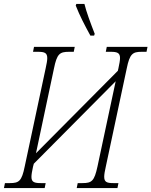

<svg xmlns="http://www.w3.org/2000/svg" viewBox="-42 -951 766 971"><path d="M415 -771H434L437 -780C417 -831 394 -893 385 -931H344L341 -923C362 -870 385 -826 415 -771ZM-22 0H184L189 -25H164C132 -25 117 -30 117 -56C117 -68 120 -85 125 -108L129 -123L543 -540L451 -109C435 -35 422 -25 375 -25H351L346 0H552L557 -25H531C499 -25 485 -30 485 -57C485 -69 488 -86 493 -108L599 -605C614 -679 629 -689 674 -689H699L704 -714H498L493 -689H518C550 -689 565 -684 565 -658C565 -646 562 -629 557 -606L554 -593L140 -176L231 -605C246 -679 260 -689 307 -689H331L336 -714H130L125 -689H150C183 -689 197 -684 197 -657C197 -645 194 -629 189 -606L83 -109C68 -35 54 -25 8 -25H-17Z"/></svg>

Font: Noto Serif Condensed ExtraLight
Style: Italic
Weight: 200
Width: 3
Italic angle: -12°
Designer: Monotype Design Team
Foundry: Monotype Imaging Inc.
Version: Version 2.013